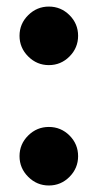

<svg xmlns="http://www.w3.org/2000/svg" viewBox="-20 -560 299 590"><path d="M40 -450Q40 -487.1 66.7 -513.4Q93.3 -539.8 130.1 -539.8Q167.2 -539.8 193.6 -513.4Q220 -487.1 220 -450Q220 -413.1 193.6 -386.5Q167.2 -359.9 130.1 -359.9Q93.3 -359.9 66.7 -386.5Q40 -413.1 40 -450ZM40 -80.1Q40 -117.2 66.7 -143.6Q93.3 -169.9 130.1 -169.9Q167.2 -169.9 193.6 -143.6Q220 -117.2 220 -80.1Q220 -43.2 193.6 -16.6Q167.2 10 130.1 10Q93.3 10 66.7 -16.6Q40 -43.2 40 -80.1Z"/></svg>

Font: Bodoni* 11
Style: Bold
Weight: 700
Version: Version 2.000; ttfautohint (v1.8.1)